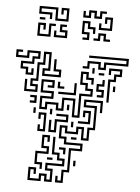

<svg xmlns="http://www.w3.org/2000/svg" viewBox="-62 -799 759 1042"><g transform="rotate(5 318.0 -277.5)"><path d="M67 -374V-404H37V-446H97V-476H127V-494H79V-464H7V-506H43V-494H19V-476H67V-506H139V-464H109V-434H49V-416H79V-386H97V-410H109V-374ZM67 -284V-350H79V-296H127V-314H97V-356H127V-446H157V-506H199V-404H169V-386H247V-404H217V-470H229V-416H259V-374H157V-416H187V-494H169V-434H139V-344H109V-326H139V-284ZM373 -434V-446H397V-476H469V-446H487V-476H607V-494H403V-506H619V-464H499V-434H457V-464H409V-434ZM517 -260V-386H547V-416H577V-434H529V-410H517V-446H589V-404H559V-374H529V-260ZM427 -410V-440H439V-410ZM337 -164V-254H289V-194H247V-224H199V-194H157V-266H217V-284H157V-356H229V-314H193V-326H217V-344H169V-296H229V-254H169V-206H187V-236H259V-206H277V-266H349V-176H367V-296H427V-314H397V-344H367V-416H409V-386H439V-350H427V-374H397V-404H379V-356H409V-326H439V-284H379V-164ZM463 -404V-416H493V-404ZM463 -284V-296H487V-314H457V-356H487V-380H499V-344H469V-326H499V-284ZM547 -320V-350H559V-320ZM247 -314V-350H259V-326H283V-314ZM253 -284V-296H337V-350H349V-284ZM277 196V160H289V184H307V124H337V4H397V-14H307V-44H277V-116H319V-86H367V-116H409V-56H427V-116H457V-224H397V-266H499V-200H487V-254H409V-236H469V-104H439V-44H397V-104H379V-74H307V-104H289V-56H319V-26H409V16H349V136H319V196ZM103 -224V-236H127V-254H103V-266H139V-224ZM307 -200V-230H319V-200ZM373 -134V-146H427V-194H409V-170H397V-206H439V-134ZM127 -170V-200H139V-170ZM217 -170V-200H229V-170ZM217 -74V-140H229V-86H247V-146H307V-164H253V-176H319V-134H259V-74ZM157 -74V-110H169V-86H187V-164H169V-140H157V-176H199V-74ZM337 -110V-140H349V-110ZM187 130V106H157V34H217V16H187V-56H229V-20H217V-44H199V4H229V46H169V94H199V130ZM343 -44V-56H373V-44ZM127 196V124H169V160H157V136H139V184H187V154H229V184H247V136H217V94H307V76H277V46H247V-50H259V34H289V64H319V106H229V124H259V196H217V166H199V196ZM307 40V16H283V4H319V40ZM223 76V64H253V76ZM367 100V70H379V100ZM202 -679V-739H124V-721H184V-685H172V-709H112V-751H214V-691H262V-739H244V-715H232V-751H274V-679ZM352 -709V-745H364V-721H382V-751H424V-721H442V-751H478V-739H454V-709H412V-739H394V-709ZM442 -649V-685H454V-661H502V-709H484V-685H472V-721H514V-649ZM118 -679V-691H148V-679ZM358 -589V-601H382V-619H352V-691H394V-661H424V-625H412V-649H382V-679H364V-631H394V-589ZM112 -589V-661H154V-625H142V-649H124V-601H172V-661H208V-649H184V-589ZM202 -589V-625H214V-601H262V-619H232V-661H268V-649H244V-631H274V-589ZM418 -589V-601H442V-631H484V-601H508V-589H472V-619H454V-589Z"/></g></svg>

Font: Rubik Maze
Style: Regular
Weight: 400
Designer: Hubert and Fischer, NaN
Foundry: Hubert and Fischer, NaN
Version: Version 2.200